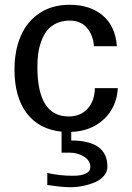

<svg xmlns="http://www.w3.org/2000/svg" viewBox="-20 -532 548 795"><path d="M463.9 -340.8H369.1Q365.2 -388.2 339.1 -417.5Q313 -446.8 269 -446.8Q237.3 -446.8 212.9 -435.1Q188.5 -423.3 174.1 -404.5Q159.7 -385.7 150.4 -359.6Q141.1 -333.5 137.9 -308.3Q134.8 -283.2 134.8 -254.9Q134.8 -49.8 264.2 -49.8Q313 -49.8 342.3 -81.5Q371.6 -113.3 373 -167H467.8Q463.4 -88.4 410.4 -38.6Q357.4 11.2 274.9 14.2V49.8Q424.8 49.8 424.8 158.2Q424.8 179.2 410.2 196.3Q395.5 213.4 372.3 223.1Q349.1 232.9 323.2 238Q297.4 243.2 272 243.2Q237.8 243.2 175.8 233.9V184.1Q226.6 195.8 280.8 195.8Q354 195.8 354 159.2Q354 132.3 327.4 116.2Q300.8 100.1 269 100.1H234.9V13.2Q141.1 3.4 90.6 -63.2Q40 -129.9 40 -244.1Q40 -322.3 65.7 -382.3Q91.3 -442.4 143.3 -477.3Q195.3 -512.2 268.1 -512.2Q353 -512.2 405.5 -467.8Q458 -423.3 463.9 -340.8Z"/></svg>

Font: Perun
Style: Regular
Weight: 400
Version: Version 1.0000